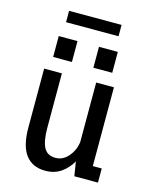

<svg xmlns="http://www.w3.org/2000/svg" viewBox="-123 -905 796 998"><g transform="rotate(15 275.0 -406.5)"><path d="M218 11.5Q148.5 11.5 112 -36.2Q75.5 -84 75.5 -183.5V-500H171V-206.5Q171 -136 189.2 -101.5Q207.5 -67 252 -67Q291 -67 319.8 -99.8Q348.5 -132.5 355.5 -177.5V-500H451V-76H499V0H372L359.5 -77Q339 -39 303.2 -13.8Q267.5 11.5 218 11.5ZM105 -683H206V-570.5H105ZM321.5 -683H423V-570.5H321.5ZM123 -762.5V-823.5H405.5V-762.5Z"/></g></svg>

Font: Trispace SemiCondensed
Style: Regular
Weight: 400
Width: 4
Designer: Tyler Finck
Foundry: Etcetera Type Company
Version: Version 1.210; ttfautohint (v1.8.3)